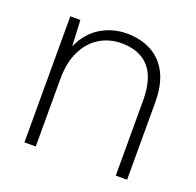

<svg xmlns="http://www.w3.org/2000/svg" viewBox="-97 -615 731 717"><g transform="rotate(20 268.5 -256.5)"><path d="M70 0V-501H110L115 -398Q141 -456 188 -484.5Q235 -513 291 -513Q346 -513 388 -491Q430 -469 454 -423.5Q478 -378 478 -305V0H433V-298Q433 -387 395 -429.5Q357 -472 285 -472Q237 -472 198.5 -448.5Q160 -425 137.5 -379.5Q115 -334 115 -267V0Z"/></g></svg>

Font: DM Sans 18pt ExtraLight
Style: Regular
Weight: 250
Designer: Colophon Foundry, Jonny Pinhorn
Foundry: Colophon Foundry
Version: Version 4.004;gftools[0.9.30]